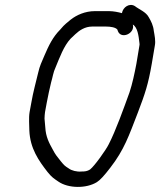

<svg xmlns="http://www.w3.org/2000/svg" viewBox="-20 -711 633 759"><path d="M411 -667H355C317 -667 283 -652 259 -633L241 -618C235 -613 227 -605 218 -594C189 -565 173 -532 155 -490C145 -466 137 -451 131 -424C122 -386 111 -347 104 -306L97 -268C93 -244 96 -216 96 -195C99 -124 133 -76 168 -31C185 -10 192 -6 211 7C250 34 321 35 363 9C376 1 393 -18 416 -48C471 -119 489 -173 525 -266C554 -342 566 -378 580 -459L592 -530C596 -550 591 -571 588 -589C586 -610 577 -628 568 -643C557 -664 531 -673 513 -687C492 -700 466 -683 462 -659C448 -663 428 -667 411 -667ZM505 -614C524 -603 528 -569 531 -543C532 -538 532 -533 531 -530L519 -458C512 -421 503 -379 492 -346C470 -285 437 -193 410 -141C400 -120 354 -55 336 -41C325 -34 316 -33 302 -33C284 -31 262 -37 252 -45C236 -55 234 -57 220 -74C204 -94 199 -100 189 -119C174 -146 161 -170 159 -208L156 -242C156 -251 157 -260 158 -268L165 -306C170 -332 176 -361 182 -385C188 -405 191 -427 199 -443C216 -484 232 -529 259 -558L278 -576C294 -591 316 -606 344 -606H400C417 -606 437 -603 444 -594L446 -588C459 -554 515 -579 505 -614Z"/></svg>

Font: Blanket
Style: Obl
Weight: 400
Foundry: Cannot Into Space Fonts
Version: Version 0.9